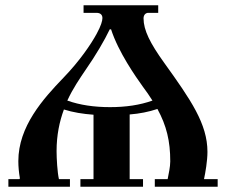

<svg xmlns="http://www.w3.org/2000/svg" viewBox="-20 -713 872 733"><path d="M12 0H247V-29H205C199 -55 196 -108 196 -136C196 -197 207 -249 224 -295C259 -284 296 -278 337 -275V-29H287V0H526V-29H475V-276C513 -279 548 -286 581 -297C616 -233 630 -174 630 -97C630 -76 624 -50 620 -29H571V0H811V-29H759V-30C764 -53 772 -99 772 -133C772 -240 709 -331 607 -473C553 -548 528 -598 528 -643C528 -657 537 -664 546 -664H584V-693H299V-664H348C365 -664 371 -655 371 -644C371 -634 366 -615 349 -584C328 -545 284 -480 222 -416C144 -335 50 -230 50 -98C50 -77 52 -55 56 -32L54 -29H12ZM237 -329C258 -375 285 -414 308 -448C345 -501 379 -559 399 -601H404C432 -514 499 -419 524 -384C538 -365 551 -347 562 -329C514 -312 461 -304 400 -304C339 -304 285 -312 237 -329Z"/></svg>

Font: Monomakh Unicode
Style: Regular
Weight: 400
Version: Version 1.2